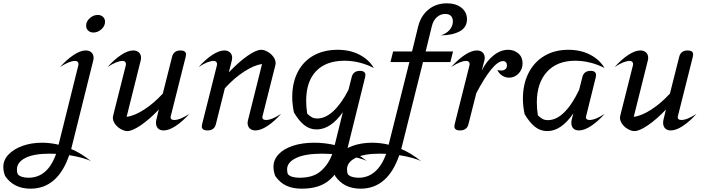

<svg xmlns="http://www.w3.org/2000/svg" viewBox="-329 -780 4242 1157"><path d="M304 -649Q304 -623 282 -603.5Q260 -584 234 -584Q215 -584 202.5 -595.5Q190 -607 190 -625Q190 -651 212 -670.5Q234 -690 260 -690Q279 -690 291.5 -678.5Q304 -667 304 -649ZM235 -431Q235 -423 232 -412L104 102L100 118Q162 144 220 192Q203 182 167.5 172Q132 162 88 155Q54 255 -4.5 306Q-63 357 -145 357Q-246 357 -298 281Q-309 254 -309 226Q-309 184 -277.5 151Q-246 118 -193 99Q-140 80 -76 80Q-26 80 24 92L143 -386Q144 -389 144 -394Q144 -403 138.5 -408Q133 -413 124 -413Q89 -413 33 -376Q74 -422 115 -449Q156 -476 188 -476Q209 -476 222 -464Q235 -452 235 -431ZM9 147Q-4 146 -30 146Q-126 146 -176.5 172Q-227 198 -227 241Q-227 250 -225.5 258Q-224 266 -222 270Q-203 291 -157 291Q-100 291 -58 255Q-16 219 9 147Z M351 -71Q351 -76 353 -84L429 -386Q430 -389 430 -394Q430 -403 424.5 -408Q419 -413 410 -413Q375 -413 319 -376Q360 -422 401 -449Q442 -476 474 -476Q495 -476 508 -464Q521 -452 521 -431Q521 -423 518 -412L434 -76Q482 -82 541 -120.5Q600 -159 652 -216L708 -438Q718 -476 759 -476Q792 -476 792 -451Q792 -448 790 -438L701 -84Q699 -78 699 -73Q699 -57 721 -57Q756 -57 812 -94Q771 -48 730 -21Q689 6 657 6Q635 6 623 -6.5Q611 -19 611 -40Q611 -51 613 -58L628 -120Q572 -61 520 -25.5Q468 10 438 10Q421 10 400 -1.5Q379 -13 365 -32Q351 -51 351 -71Z M887 -19Q887 -22 889 -32L978 -386Q979 -389 979 -394Q979 -403 973.5 -408Q968 -413 959 -413Q924 -413 868 -376Q909 -422 950 -449Q991 -476 1023 -476Q1044 -476 1057 -464Q1070 -452 1070 -431Q1070 -423 1067 -412L1050 -344Q1110 -407 1162.5 -443.5Q1215 -480 1245 -480Q1262 -480 1283 -468.5Q1304 -457 1318 -438Q1332 -419 1332 -399Q1332 -394 1330 -386L1254 -84Q1252 -80 1252 -74Q1252 -57 1274 -57Q1309 -57 1365 -94Q1324 -48 1283 -21Q1242 6 1210 6Q1189 6 1176 -6Q1163 -18 1163 -39Q1163 -48 1166 -58L1250 -394Q1203 -388 1142 -348.5Q1081 -309 1026 -248L972 -32Q963 6 921 6Q887 6 887 -19Z M1884 192Q1871 183 1835.5 173.5Q1800 164 1753 157Q1725 239 1664 298Q1603 357 1490 357Q1435 357 1396.5 339Q1358 321 1330 281Q1319 254 1319 225Q1319 183 1349.5 150Q1380 117 1436 98.5Q1492 80 1565 80Q1627 80 1688 94L1737 -104Q1663 0 1579 0Q1537 0 1504 -26.5Q1471 -53 1442 -103Q1432 -153 1432 -194Q1432 -283 1466 -347.5Q1500 -412 1561.5 -446Q1623 -480 1706 -480Q1780 -480 1837 -450.5Q1894 -421 1924 -370Q1884 -391 1838.5 -402.5Q1793 -414 1747 -414Q1636 -414 1576 -351.5Q1516 -289 1516 -173Q1516 -136 1522 -95Q1538 -80 1551 -73Q1564 -66 1583 -66Q1633 -66 1681.5 -112Q1730 -158 1771 -239L1790 -314Q1799 -353 1840 -353Q1873 -353 1873 -327Q1873 -324 1871 -314L1768 102L1764 119Q1827 146 1884 192ZM1673 148Q1633 146 1613 146Q1510 146 1455.5 172Q1401 198 1401 241Q1401 250 1402.5 258Q1404 266 1406 270Q1425 291 1477 291Q1560 291 1606 249.5Q1652 208 1673 148Z M2400 -651Q2400 -673 2388 -684.5Q2376 -696 2354 -696Q2325 -696 2303 -676Q2281 -656 2273 -621L2236 -470H2401L2385 -406H2220L2093 102L2089 118Q2151 144 2209 192Q2192 182 2156.5 172Q2121 162 2077 155Q2043 255 1984.5 306Q1926 357 1844 357Q1743 357 1691 281Q1680 254 1680 226Q1680 184 1711.5 151Q1743 118 1796 99Q1849 80 1913 80Q1964 80 2013 92L2138 -406H2024L2040 -470H2154L2191 -621Q2207 -685 2253 -722.5Q2299 -760 2364 -760Q2418 -760 2451.5 -733.5Q2485 -707 2485 -664Q2485 -614 2440 -590.5Q2395 -567 2327 -567Q2361 -577 2380.5 -600Q2400 -623 2400 -651ZM1998 147Q1985 146 1959 146Q1863 146 1812.5 172Q1762 198 1762 241Q1762 250 1763.5 258Q1765 266 1767 270Q1786 291 1832 291Q1889 291 1931 254Q1973 217 1998 147Z M2409 -19Q2409 -22 2411 -32L2500 -386Q2501 -389 2501 -394Q2501 -403 2495.5 -408Q2490 -413 2481 -413Q2446 -413 2390 -376Q2431 -422 2472 -449Q2513 -476 2545 -476Q2566 -476 2579 -464Q2592 -452 2592 -431Q2592 -423 2589 -412L2574 -354Q2602 -412 2645 -446Q2688 -480 2733 -480Q2769 -480 2794.5 -458Q2820 -436 2820 -399Q2820 -362 2796 -337Q2772 -312 2739 -312Q2716 -312 2697 -324.5Q2678 -337 2668 -358Q2680 -355 2690 -355Q2707 -355 2716.5 -363Q2726 -371 2726 -386Q2726 -398 2719.5 -405Q2713 -412 2702 -412Q2672 -412 2630.5 -361Q2589 -310 2541 -218L2494 -32Q2485 6 2443 6Q2409 6 2409 -19Z M3315 -94Q3274 -48 3233 -21Q3192 6 3160 6Q3138 6 3126 -6Q3114 -18 3114 -39Q3114 -51 3116 -58L3126 -97Q3053 10 2969 10Q2927 10 2894 -16.5Q2861 -43 2832 -93Q2822 -143 2822 -184Q2822 -273 2856 -340Q2890 -407 2952 -443.5Q3014 -480 3096 -480Q3170 -480 3227 -450.5Q3284 -421 3314 -370Q3274 -391 3228.5 -402.5Q3183 -414 3137 -414Q3028 -414 2967 -347Q2906 -280 2906 -163Q2906 -126 2912 -85Q2928 -70 2941 -63Q2954 -56 2973 -56Q3024 -56 3072 -104Q3120 -152 3161 -239L3180 -314Q3189 -353 3230 -353Q3263 -353 3263 -327Q3263 -324 3261 -314L3204 -84Q3202 -78 3202 -73Q3202 -57 3224 -57Q3259 -57 3315 -94Z M3407 -71Q3407 -76 3409 -84L3485 -386Q3486 -389 3486 -394Q3486 -403 3480.5 -408Q3475 -413 3466 -413Q3431 -413 3375 -376Q3416 -422 3457 -449Q3498 -476 3530 -476Q3551 -476 3564 -464Q3577 -452 3577 -431Q3577 -423 3574 -412L3490 -76Q3538 -82 3597 -120.5Q3656 -159 3708 -216L3764 -438Q3774 -476 3815 -476Q3848 -476 3848 -451Q3848 -448 3846 -438L3757 -84Q3755 -78 3755 -73Q3755 -57 3777 -57Q3812 -57 3868 -94Q3827 -48 3786 -21Q3745 6 3713 6Q3691 6 3679 -6.5Q3667 -19 3667 -40Q3667 -51 3669 -58L3684 -120Q3628 -61 3576 -25.5Q3524 10 3494 10Q3477 10 3456 -1.5Q3435 -13 3421 -32Q3407 -51 3407 -71Z"/></svg>

Font: Srisakdi
Style: Bold
Weight: 700
Designer: Cadson Demak Co.,Ltd.
Foundry: Cadson Demak Co.,Ltd.
Version: Version 1.000